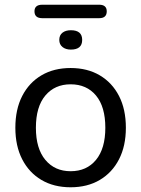

<svg xmlns="http://www.w3.org/2000/svg" viewBox="-20 -784 598 813"><path d="M279 9Q208 9 155.5 -22Q103 -53 74 -109.5Q45 -166 45 -243Q45 -321 74 -377.5Q103 -434 155.5 -465Q208 -496 279 -496Q350 -496 402.5 -465Q455 -434 484 -377.5Q513 -321 513 -243Q513 -166 484 -109.5Q455 -53 402.5 -22Q350 9 279 9ZM279 -59Q347 -59 386.5 -107Q426 -155 426 -243Q426 -332 386.5 -379.5Q347 -427 279 -427Q212 -427 172 -379.5Q132 -332 132 -243Q132 -155 172 -107Q212 -59 279 -59ZM159 -707Q126 -707 126 -736Q126 -764 159 -764H400Q432 -764 432 -736Q432 -707 400 -707ZM280 -574Q258 -574 244.5 -585Q231 -596 231 -615Q231 -635 244.5 -645.5Q258 -656 280 -656Q328 -656 328 -615Q328 -574 280 -574Z"/></svg>

Font: Chiron GoRound TC N
Style: Regular
Weight: 350
Designer: Ryoko NISHIZUKA 西塚涼子 (kana, bopomofo & ideographs); Paul D. Hunt (Latin, Greek & Cyrillic); Sandoll Communications 산돌커뮤니
Foundry: Adobe
Version: Version 1.000;hotconv 1.1.1;makeotfexe 2.6.0